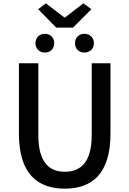

<svg xmlns="http://www.w3.org/2000/svg" viewBox="-20 -1114 773 1147"><path d="M367 13C530 13 640 -76 640 -316V-736H528V-308C528 -142 460 -88 367 -88C275 -88 209 -142 209 -308V-736H93V-316C93 -76 204 13 367 13ZM316 -949H416L526 -1059L478 -1094L369 -1010H364L254 -1094L208 -1059ZM248 -800C281 -800 304 -823 304 -856C304 -889 281 -912 248 -912C215 -912 192 -889 192 -856C192 -823 215 -800 248 -800ZM484 -800C517 -800 541 -823 541 -856C541 -889 517 -912 484 -912C451 -912 428 -889 428 -856C428 -823 451 -800 484 -800Z"/></svg>

Font: Genne Gothic Medium
Style: Regular
Weight: 500
Designer: Ryoko NISHIZUKA (kana & ideographs); Paul D. Hunt (Latin, Greek & Cyrillic); Wenlong ZHANG (bopomofo); Sandoll Communica
Foundry: Adobe Systems Incorporated
Version: Version 1.004;PS 1.004;hotconv 16.6.51;makeotf.lib2.5.65220